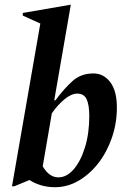

<svg xmlns="http://www.w3.org/2000/svg" viewBox="-20 -770 548 800"><path d="M209 10Q177 10 149.5 1.5Q122 -7 103 -20L40 6H30L148 -672L75 -705V-716L272 -750H275L206 -352H211Q248 -402 283 -433Q318 -464 369 -464Q412 -464 439.5 -427.5Q467 -391 467 -322Q467 -257 446.5 -197Q426 -137 390 -90.5Q354 -44 307.5 -17Q261 10 209 10ZM302 -380Q278 -380 250 -357.5Q222 -335 196 -298L158 -77Q185 -31 223 -31Q258 -31 287 -64.5Q316 -98 334 -156Q352 -214 352 -286Q352 -333 341 -356.5Q330 -380 302 -380Z"/></svg>

Font: Spectral SemiBold
Style: Italic
Weight: 600
Italic angle: -10°
Designer: Jean-Baptiste Levee
Foundry: Production Type
Version: Version 2.001